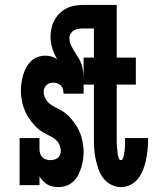

<svg xmlns="http://www.w3.org/2000/svg" viewBox="-20 -755 640 783"><path d="M473 8Q453 8 434 -1.5Q415 -11 402 -27.5Q389 -44 382 -64Q375 -84 370.5 -104Q366 -124 364.5 -145Q363 -166 363 -186V-410H321V-520H363V-639H321Q311 -639 301 -637.5Q291 -636 282.5 -631.5Q274 -627 268.5 -618.5Q263 -610 263 -601Q263 -585 269.5 -571Q276 -557 284.5 -544Q293 -531 301 -517.5Q309 -504 313.5 -489.5Q318 -475 319.5 -459Q321 -443 321 -428V-373H239Q239 -382 237 -390.5Q235 -399 229.5 -405Q224 -411 215.5 -414.5Q207 -418 199 -418Q191 -418 183.5 -416Q176 -414 170 -408.5Q164 -403 161 -395.5Q158 -388 158 -380Q158 -369 162.5 -358.5Q167 -348 174.5 -339.5Q182 -331 191.5 -325.5Q201 -320 210.5 -315Q220 -310 230 -304.5Q240 -299 248.5 -292Q257 -285 264.5 -277Q272 -269 278.5 -260.5Q285 -252 291 -242.5Q297 -233 302 -222.5Q307 -212 310.5 -201.5Q314 -191 316 -180Q318 -169 319.5 -158Q321 -147 321 -136Q321 -119 318.5 -103Q316 -87 311 -71Q306 -55 298.5 -40.5Q291 -26 278.5 -14.5Q266 -3 250.5 2.5Q235 8 218 8Q207 8 195 5.5Q183 3 173.5 -2.5Q164 -8 155.5 -17Q147 -26 141 -35V0H60V-192H141V-147Q141 -138 143.5 -129.5Q146 -121 152 -114.5Q158 -108 167 -105Q176 -102 184 -102Q193 -102 201 -104Q209 -106 215.5 -111Q222 -116 225 -124Q228 -132 228 -140Q228 -151 223.5 -162Q219 -173 211.5 -181Q204 -189 194.5 -194.5Q185 -200 175 -205Q165 -210 155.5 -215.5Q146 -221 137.5 -228Q129 -235 121.5 -243Q114 -251 107.5 -259.5Q101 -268 95 -277.5Q89 -287 84 -298Q79 -309 75.5 -319Q72 -329 70 -340Q68 -351 66.5 -362Q65 -373 65 -384Q65 -401 67.5 -417Q70 -433 74.5 -449Q79 -465 86.5 -479Q94 -493 106 -505Q118 -517 133.5 -522.5Q149 -528 165 -528Q177 -528 190 -524.5Q203 -521 213 -514Q201 -534 193.5 -557.5Q186 -581 186 -605Q186 -623 190 -640.5Q194 -658 202.5 -673.5Q211 -689 224 -701.5Q237 -714 252.5 -721.5Q268 -729 285.5 -732Q303 -735 321 -735H456V-520H534V-410H456V-186Q456 -181 456 -175.5Q456 -170 456.5 -164Q457 -158 457.5 -152.5Q458 -147 458.5 -141.5Q459 -136 459.5 -130.5Q460 -125 461.5 -119.5Q463 -114 465.5 -108Q468 -102 473 -102Q478 -102 479.5 -105Q481 -108 482 -111Q483 -114 484 -117Q485 -120 485.5 -123Q486 -126 486.5 -129.5Q487 -133 487.5 -136Q488 -139 488.5 -142.5Q489 -146 489 -149Q489 -152 489.5 -155.5Q490 -159 490 -162Q490 -165 490 -168.5Q490 -172 490 -175Q490 -178 490 -181.5Q490 -185 490 -188V-192H584V-182Q584 -162 581.5 -141.5Q579 -121 575 -101.5Q571 -82 563.5 -62.5Q556 -43 543.5 -27Q531 -11 512.5 -1.5Q494 8 473 8Z"/></svg>

Font: Iosevka HT Extrabold Extended
Style: Regular
Weight: 800
Width: 7
Monospace: yes
Designer: Belleve Invis
Foundry: Belleve Invis
Version: Version 32.3.0; ttfautohint (v1.8.4)